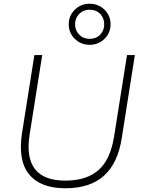

<svg xmlns="http://www.w3.org/2000/svg" viewBox="-20 -1000 760 1028"><path d="M330 8Q197 8 136 -66.5Q75 -141 98 -288L164 -705H206L139 -282Q99 -33 330 -33Q443 -33 507 -89Q571 -145 591 -270L660 -705H702L632 -261Q611 -126 536.5 -59Q462 8 330 8ZM460 -760Q413 -760 380.5 -792Q348 -824 348 -870Q348 -916 380.5 -948Q413 -980 460 -980Q507 -980 539.5 -948Q572 -916 572 -870Q572 -824 539.5 -792Q507 -760 460 -760ZM460 -792Q495 -792 516.5 -814.5Q538 -837 538 -870Q538 -903 516.5 -925.5Q495 -948 460 -948Q426 -948 404 -925.5Q382 -903 382 -870Q382 -837 404 -814.5Q426 -792 460 -792Z"/></svg>

Font: Nunito Sans ExtraLight
Style: Italic
Weight: 200
Italic angle: -9°
Designer: Vernon Adams
Foundry: Vernon Adams
Version: Version 3.006; ttfautohint (v1.8.3)